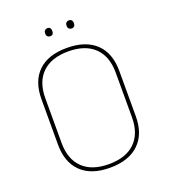

<svg xmlns="http://www.w3.org/2000/svg" viewBox="-146 -904 896 1020"><g transform="rotate(-20 302.0 -394.5)"><path d="M301 11Q195 11 138.5 -44Q82 -99 82 -199V-455Q82 -557 138.5 -611.5Q195 -666 301 -666Q407 -666 464.5 -611.5Q522 -557 522 -455V-199Q522 -99 464.5 -44Q407 11 301 11ZM302 -9Q398 -9 449.5 -59Q501 -109 501 -201V-454Q501 -546 449.5 -596Q398 -646 302 -646Q206 -646 154.5 -596Q103 -546 103 -454V-201Q103 -109 154.5 -59Q206 -9 302 -9ZM241 -754Q232 -754 226 -759.5Q220 -765 220 -774V-781Q220 -789 226 -794.5Q232 -800 241 -800Q250 -800 255 -794.5Q260 -789 260 -781V-774Q260 -765 255 -759.5Q250 -754 241 -754ZM362 -754Q353 -754 347 -759.5Q341 -765 341 -774V-781Q341 -789 347 -794.5Q353 -800 362 -800Q371 -800 376.5 -794.5Q382 -789 382 -781V-774Q382 -765 376.5 -759.5Q371 -754 362 -754Z"/></g></svg>

Font: Sofia Sans Semi Condensed Thin
Style: Regular
Weight: 250
Version: Version 4.100